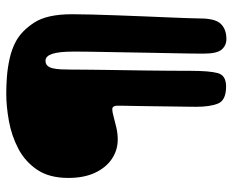

<svg xmlns="http://www.w3.org/2000/svg" viewBox="-85 -563 744 614"><g transform="rotate(-90 287.0 -256.0)"><path d="M317.5 95Q273.5 95 263 69.5Q252.5 44 252.5 0Q252.5 -9.5 252.8 -30.5Q253 -51.5 253.5 -78.5Q254 -105.5 254.2 -134.2Q254.5 -163 255 -188.5Q255.5 -214 255.8 -231.8Q256 -249.5 256 -254Q256 -259.5 253.5 -264.2Q251 -269 244 -269Q237 -269 221.5 -264.8Q206 -260.5 186.5 -256Q167 -251.5 147.5 -251.5Q114 -251.5 86 -270.2Q58 -289 41.5 -324.2Q25 -359.5 25 -409.5Q25 -470.5 51.2 -509.2Q77.5 -548 118.8 -569.5Q160 -591 207 -599.5Q254 -608 295 -608Q320.5 -608 349.5 -605.8Q378.5 -603.5 407.5 -597Q436.5 -590.5 461 -577.5Q495 -559.5 521.8 -518.5Q548.5 -477.5 548.5 -397.5Q548.5 -371 547.5 -334Q546.5 -297 545 -255Q543.5 -213 541.8 -171Q540 -129 538.5 -92Q537 -55 536 -27.8Q535 -0.5 535 11.5Q535 60 517.8 78Q500.5 96 469 96Q449 96 435.8 81.2Q422.5 66.5 422.5 22.5Q422.5 10 422.8 -15.2Q423 -40.5 423.8 -74Q424.5 -107.5 425.2 -145.2Q426 -183 426.5 -221Q427 -259 427.8 -293Q428.5 -327 428.8 -353.2Q429 -379.5 429 -393.5Q429 -439 421.8 -460.8Q414.5 -482.5 400 -482.5Q389.5 -482.5 383.8 -476.2Q378 -470 375.5 -458.8Q373 -447.5 372.2 -432.8Q371.5 -418 371.5 -401Q371.5 -380.5 371.2 -353Q371 -325.5 370.5 -293.5Q370 -261.5 369.5 -226.8Q369 -192 368.5 -156.2Q368 -120.5 367.8 -85.8Q367.5 -51 367.5 -19Q367.5 42 360.2 68.5Q353 95 317.5 95Z"/></g></svg>

Font: Gluten Black
Style: Regular
Weight: 900
Designer: Tyler Finck
Foundry: Etcetera Type Company
Version: Version 1.300